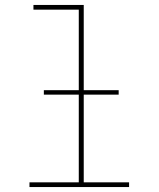

<svg xmlns="http://www.w3.org/2000/svg" viewBox="-20 -755 640 775"><path d="M99 0V-19H298V-716H115V-735H318V-19H501V0ZM459 -373H157V-391H459Z"/></svg>

Font: Iosevka HT Thin Extended
Style: Regular
Weight: 100
Width: 7
Monospace: yes
Designer: Belleve Invis
Foundry: Belleve Invis
Version: Version 32.3.0; ttfautohint (v1.8.4)